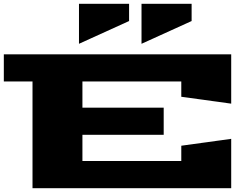

<svg xmlns="http://www.w3.org/2000/svg" viewBox="-20 -984 1309 1004"><path d="M0 -558V-700H1189V-442L928 -478V-558H411V-421H836V-279H411V-142H928V-222L1189 -258V0H150V-558ZM393 -755V-964H655V-874ZM720 -755V-964H982V-874Z"/></svg>

Font: Stalinist One
Style: Regular
Weight: 400
Designer: Jovanny Lemonad
Foundry: Alexey Maslov, Jovanny Lemonad
Version: Version 3.004